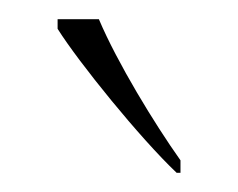

<svg xmlns="http://www.w3.org/2000/svg" viewBox="-20 -786 248 200"><path d="M164 -606H168V-619C141 -657 102 -721 83 -766H40V-756C62 -721 126 -642 164 -606Z"/></svg>

Font: Noto Serif SemiCondensed Thin
Style: Regular
Weight: 100
Width: 4
Designer: Monotype Design Team
Foundry: Monotype Imaging Inc.
Version: Version 2.015